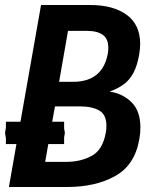

<svg xmlns="http://www.w3.org/2000/svg" viewBox="-25 -745 645 765"><path d="M40.5 -171H-1.5V-194.5L-5 -215.5L-1.5 -236V-260H56.5L138.5 -725H334.5Q426.5 -725 480 -685.8Q533.5 -646.5 533.5 -570Q533.5 -551.5 529.5 -527.5Q522 -484 507 -455.5Q492 -427 469 -409.8Q446 -392.5 411.5 -380Q464 -372.5 499.2 -337.5Q534.5 -302.5 534.5 -236.5Q534.5 -215 530 -189.5Q512 -87 433.8 -43.5Q355.5 0 242.5 0H10.5ZM396.5 -216.5Q399 -229 399 -244Q399 -288 370.8 -304.5Q342.5 -321 295 -321H194L183 -260H230.5V-233L233.5 -215.5L230.5 -197.5V-171H167.5L155 -100H237.5Q296.5 -100 340.5 -124Q384.5 -148 396.5 -216.5ZM404.5 -531.5Q406.5 -543 406.5 -555Q406.5 -590.5 384.5 -606.2Q362.5 -622 321 -622H246L210.5 -419H265.5Q384 -419 404.5 -531.5Z"/></svg>

Font: JuliaMono BoldItalic
Style: Regular
Weight: 700
Italic angle: -9°
Monospace: yes
Designer: cormullion
Foundry: corm
Version: Version 0.049; ttfautohint (v1.8.4)